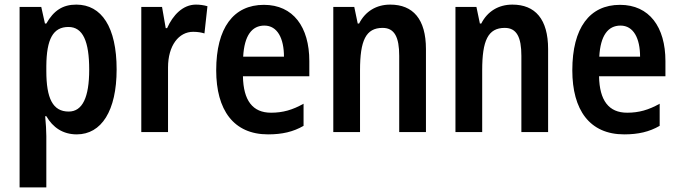

<svg xmlns="http://www.w3.org/2000/svg" viewBox="-20 -573 2946 833"><path d="M311 -553C252 -553 213 -527 181 -471H175L159 -543H65V240H181V17C181 -6 179 -36 176 -69H181C209 -20 253 10 313 10C420 10 486 -92 486 -272C486 -455 421 -553 311 -553ZM277 -456C340 -456 367 -393 367 -271C367 -151 338 -89 278 -89C209 -89 181 -146 181 -265V-287C182 -403 210 -456 277 -456Z M830 -553C773 -553 730 -507 705 -451H699L683 -543H593V0H709V-280C709 -376 756 -435 818 -435C838 -435 854 -432 867 -428L880 -546C863 -551 846 -553 830 -553Z M1125 -552C993 -552 918 -452 918 -268C918 -96 993 10 1143 10C1204 10 1252 -1 1297 -27V-123C1249 -96 1207 -84 1156 -84C1076 -84 1036 -137 1034 -242H1322V-308C1322 -456 1252 -552 1125 -552ZM1127 -462C1184 -462 1212 -406 1212 -327H1035C1040 -419 1073 -462 1127 -462Z M1673 -553C1613 -553 1565 -524 1538 -471H1532L1517 -543H1426V0H1542V-268C1542 -397 1567 -452 1640 -452C1692 -452 1712 -411 1712 -331V0H1828V-360C1828 -490 1772 -553 1673 -553Z M2203 -553C2143 -553 2095 -524 2068 -471H2062L2047 -543H1956V0H2072V-268C2072 -397 2097 -452 2170 -452C2222 -452 2242 -411 2242 -331V0H2358V-360C2358 -490 2302 -553 2203 -553Z M2670 -552C2538 -552 2463 -452 2463 -268C2463 -96 2538 10 2688 10C2749 10 2797 -1 2842 -27V-123C2794 -96 2752 -84 2701 -84C2621 -84 2581 -137 2579 -242H2867V-308C2867 -456 2797 -552 2670 -552ZM2672 -462C2729 -462 2757 -406 2757 -327H2580C2585 -419 2618 -462 2672 -462Z"/></svg>

Font: Noto Sans Khmer Condensed SemiBold
Style: Regular
Weight: 600
Width: 3
Designer: Danh Hong and the Monotype Design Team
Foundry: Monotype Imaging Inc.
Version: Version 2.004